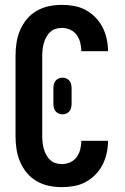

<svg xmlns="http://www.w3.org/2000/svg" viewBox="-20 -763 515 791"><path d="M235 8Q208 8 181.5 2.5Q155 -3 131.5 -16.5Q108 -30 90.5 -51Q73 -72 62.5 -97Q52 -122 48 -148.5Q44 -175 44 -202V-533Q44 -560 48 -586.5Q52 -613 62.5 -638Q73 -663 90.5 -684Q108 -705 131.5 -718.5Q155 -732 181.5 -737.5Q208 -743 235 -743Q260 -743 285 -738.5Q310 -734 332.5 -722Q355 -710 373 -691.5Q391 -673 402.5 -650.5Q414 -628 419.5 -603Q425 -578 425 -553V-552H315Q315 -570 310.5 -587.5Q306 -605 296 -619Q286 -633 269.5 -640.5Q253 -648 235 -648Q222 -648 209 -644Q196 -640 186.5 -631Q177 -622 170.5 -610Q164 -598 160.5 -585.5Q157 -573 155.5 -559.5Q154 -546 154 -533V-202Q154 -189 155.5 -175.5Q157 -162 160.5 -149.5Q164 -137 170.5 -125Q177 -113 186.5 -104Q196 -95 209 -91Q222 -87 235 -87Q253 -87 269.5 -94.5Q286 -102 296 -116Q306 -130 310.5 -147.5Q315 -165 315 -183H425V-182Q425 -157 419.5 -132Q414 -107 402.5 -84.5Q391 -62 373 -43.5Q355 -25 332.5 -13Q310 -1 285 3.5Q260 8 235 8ZM238 -292Q229 -292 221 -295.5Q213 -299 208 -306Q203 -313 201.5 -321Q200 -329 200 -338V-397Q200 -406 201.5 -414Q203 -422 208 -429Q213 -436 221 -439.5Q229 -443 238 -443Q246 -443 254 -439.5Q262 -436 267 -429Q272 -422 273.5 -414Q275 -406 275 -397V-338Q275 -329 273.5 -321Q272 -313 267 -306Q262 -299 254 -295.5Q246 -292 238 -292Z"/></svg>

Font: Iosevka QP
Style: Bold
Weight: 700
Designer: Belleve Invis
Foundry: Belleve Invis
Version: Version 20.0.0; ttfautohint (v1.8.4)